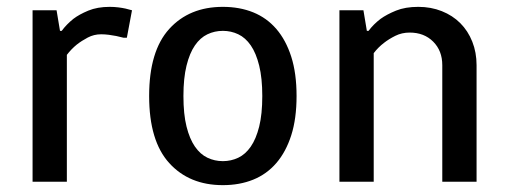

<svg xmlns="http://www.w3.org/2000/svg" viewBox="-20 -530 1480 560"><path d="M275 -430Q254 -430 236 -420.5Q218 -411 204 -400Q188 -387 175 -370V0H75V-500H145L155 -440H160Q174 -459 194 -475Q211 -488 237.5 -499Q264 -510 300 -510Q313 -510 325 -508.5Q337 -507 346 -505Q357 -502 365 -500L350 -420H340Q330 -422 319 -425Q309 -427 297.5 -428.5Q286 -430 275 -430Z M845 -250Q845 -184 829.5 -135.5Q814 -87 786 -54.5Q758 -22 718.5 -6Q679 10 630 10Q532 10 473.5 -54.5Q415 -119 415 -250Q415 -381 473.5 -445.5Q532 -510 630 -510Q679 -510 718.5 -494Q758 -478 786 -445.5Q814 -413 829.5 -364.5Q845 -316 845 -250ZM745 -250Q745 -302 736 -338.5Q727 -375 711.5 -397.5Q696 -420 675 -430Q654 -440 630 -440Q606 -440 585 -430Q564 -420 548.5 -397.5Q533 -375 524 -338.5Q515 -302 515 -250Q515 -197 524 -161Q533 -125 548.5 -102.5Q564 -80 585 -70Q606 -60 630 -60Q654 -60 675 -70Q696 -80 711.5 -102.5Q727 -125 736 -161Q745 -197 745 -250Z M1175 -435Q1152 -435 1133 -425.5Q1114 -416 1100 -405Q1083 -392 1070 -375V0H970V-500H1040L1050 -440H1055Q1069 -459 1090 -475Q1108 -488 1135 -499Q1162 -510 1200 -510Q1237 -510 1268.5 -497.5Q1300 -485 1322.5 -462.5Q1345 -440 1357.5 -408.5Q1370 -377 1370 -340V0H1270V-340Q1270 -382 1243.5 -408.5Q1217 -435 1175 -435Z"/></svg>

Font: Scada
Style: Regular
Weight: 400
Designer: Jovanny Lemonad
Foundry: Jovanny Lemonad
Version: Version 3.005; ttfautohint (v0.91) -l 8 -r 50 -G 200 -x 0 -w